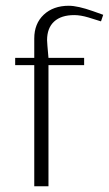

<svg xmlns="http://www.w3.org/2000/svg" viewBox="-20 -653 382 673"><path d="M100.1 0V-424.8H33.2V-450.2H100.1V-518.1Q100.1 -570.3 133.5 -601.6Q167 -632.8 221.2 -632.8Q252.4 -632.8 306.2 -613.8L341.8 -601.1L334 -578.1L290 -591.8Q262.2 -600.1 240.2 -600.1Q194.3 -600.1 169.7 -577.4Q145 -554.7 145 -512.2Q145 -503.9 149.9 -450.2H274.9V-424.8H149.9V0Z"/></svg>

Font: Resagokr
Style: Light
Weight: 300
Designer: gluk
Foundry: gluk
Version: Version 0.95